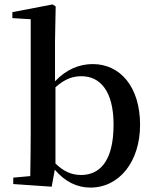

<svg xmlns="http://www.w3.org/2000/svg" viewBox="-20 -833 698 869"><path d="M389 16C522 16 614 -104 614 -268C614 -441 523 -543 400 -543C339 -543 280 -519 229 -465V-647L232 -804L218 -813L36 -778V-751L119 -746V-232C119 -177 118 -93 117 -36L40 -29V0L214 12L228 -65C275 -9 331 16 389 16ZM231 -438C277 -479 313 -488 349 -488C433 -488 494 -421 494 -269C494 -95 425 -41 347 -41C305 -41 269 -56 231 -93Z"/></svg>

Font: Noto Serif CJK KR SemiBold
Style: Regular
Weight: 600
Designer: Ryoko NISHIZUKA 西塚涼子 (kana & ideographs); Frank Grießhammer (Latin, Greek & Cyrillic); Wenlong ZHANG 张文龙 (bopomofo); San
Foundry: Adobe
Version: Version 2.001;hotconv 1.1.0;makeotfexe 2.6.0